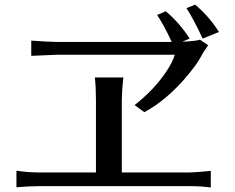

<svg xmlns="http://www.w3.org/2000/svg" viewBox="-20 -869 1040 849"><path d="M52.7 -41V-114.3Q103.5 -106.4 153.3 -106.4H404.3V-426.8Q404.3 -484.4 399.4 -526.4H525.4Q519.5 -475.6 518.6 -426.8V-106.4H819.3Q838.9 -106.4 912.1 -113.3V-40Q870.1 -45.9 819.3 -45.9H153.3Q116.2 -45.9 52.7 -41ZM118.2 -622.1V-689.5Q183.6 -684.6 226.6 -683.6H739.3Q705.1 -757.8 674.8 -802.7L712.9 -819.3Q776.4 -765.6 818.4 -698.2L786.1 -684.6Q846.7 -687.5 864.3 -693.4L900.4 -668.9Q879.9 -640.6 865.7 -613.8Q851.6 -586.9 811.5 -538.1Q718.8 -426.8 618.2 -373L575.2 -404.3Q662.1 -472.7 714.8 -551.8Q742.2 -591.8 752.9 -627H234.4ZM804.7 -833 842.8 -848.6Q906.2 -794.9 948.2 -727.5L876 -698.2Q838.9 -779.3 804.7 -833Z"/></svg>

Font: GenEi LateMin v2
Style: Medium
Weight: 500
Designer: o_tamon (Modified)
Foundry: o_tamon / Adobe Systems Incorporated / FONT 910 / Philipp H. Poll
Version: Version 2.1;Original Version 1.004